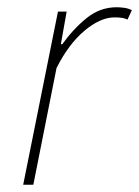

<svg xmlns="http://www.w3.org/2000/svg" viewBox="-20 -510 384 530"><path d="M44 0 140 -478H164L148 -388H152Q182 -430 219 -460Q256 -490 302 -490Q311 -490 322.5 -488.5Q334 -487 344 -482L332 -456Q326 -459 318 -460.5Q310 -462 296 -462Q257 -462 213 -425Q169 -388 136 -322L72 0Z"/></svg>

Font: Source Sans 3
Style: Italic
Weight: 200
Italic angle: -11°
Designer: Paul D. Hunt
Foundry: Adobe
Version: Version 3.046;hotconv 1.0.118;makeotfexe 2.5.65603